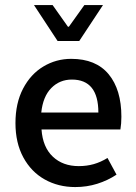

<svg xmlns="http://www.w3.org/2000/svg" viewBox="-20 -738 544 770"><path d="M462.9 -218.8H146.5Q151.4 -147.9 191.7 -109.9Q231.9 -71.8 295.9 -71.8Q327.6 -71.8 356 -79.8Q384.3 -87.9 411.1 -104.5L447.3 -37.6Q412.1 -14.2 370.1 -1Q328.1 12.2 281.7 12.2Q213.9 12.2 159.4 -18.3Q105 -48.8 73.5 -106.9Q42 -165 42 -244.6Q42 -324.2 72.5 -382.6Q103 -440.9 154.1 -471.4Q205.1 -502 265.6 -502Q364.7 -502 415.8 -440.2Q466.8 -378.4 466.8 -270Q466.8 -242.2 462.9 -218.8ZM145.5 -286.6H374.5Q374.5 -418.9 268.1 -418.9Q219.2 -418.9 185.8 -385Q152.3 -351.1 145.5 -286.6ZM256.3 -630.9 318.4 -717.8H393.1L297.9 -573.7H210.9L116.2 -717.8H190.9L252.4 -630.9Z"/></svg>

Font: Varta
Style: Bold
Weight: 700
Designer: Joana Correia, Viktoriya Grabowska, Eben Sorkin
Foundry: Sorkin Type
Version: Version 1.002; ttfautohint (v1.3) -l 8 -r 24 -G 200 -x 12 -H